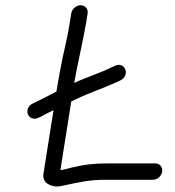

<svg xmlns="http://www.w3.org/2000/svg" viewBox="-20 -693 652 715"><path d="M193.3 1.5C200.6 1.5 210.3 -0.8 220.1 -2.8C272.2 -13.6 309.8 -23.5 371.7 -23.5H548.7C564.8 -23.5 581.3 -36.4 584 -53.5C586.6 -69.9 575.4 -84.5 558.4 -84.5H381.4C326 -84.5 292.6 -80 248 -69.2C231.8 -65.2 216 -60.3 204.9 -59.6L245.4 -315.3L266.3 -324.9C308.7 -346.2 366.5 -364.9 411.7 -385.8L426.1 -392.5C467.7 -410.7 446 -465.6 408.4 -448.2L393.1 -441.1C353.2 -421.3 302.2 -405.7 256.4 -384.2C264.1 -429.7 275.9 -481.4 284.9 -526.5L294.5 -574.5C297.7 -590.6 299.9 -602.3 301.1 -610L306.3 -643C309 -660 296.6 -673.5 280.2 -673.5C263 -673.5 247.9 -659 245.3 -643L240.1 -610C233.6 -568.6 223.2 -520.6 213.3 -478.7L202.7 -424.5C199.1 -405.6 196.1 -388.9 193.7 -374L190.3 -352.2C160.6 -336.5 130.3 -320.9 103.1 -308.1C64 -289.7 84.4 -238.8 121.1 -253.5C131.3 -257.6 138.3 -261.3 150 -268.3C155.8 -271.2 166.6 -276.5 179.3 -282.7L141.8 -46C136.3 -11.2 168.8 1.5 193.3 1.5Z"/></svg>

Font: CiSf OpenHand
Style: BdObl
Weight: 400
Foundry: Cannot Into Space Fonts
Version: Version 0.7892